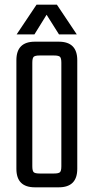

<svg xmlns="http://www.w3.org/2000/svg" viewBox="-20 -800 400 820"><path d="M129 -622H231Q310 -622 310 -543V-79Q310 0 231 0H129Q50 0 50 -79V-543Q50 -622 129 -622ZM242 -90V-532Q242 -552 236 -557.5Q230 -563 211 -563H149Q130 -563 124 -557.5Q118 -552 118 -532V-90Q118 -70 124 -64.5Q130 -59 149 -59H211Q230 -59 236 -64.5Q242 -70 242 -90ZM179 -737 127 -653H51L136 -780H223L308 -653H232Z"/></svg>

Font: Teko Light
Style: Regular
Weight: 300
Designer: Manushi Parikh, Jonny Pinhorn
Foundry: Indian Type Foundry
Version: Version 1.105;PS 1.0;hotconv 1.0.78;makeotf.lib2.5.61930; tt